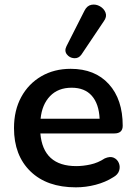

<svg xmlns="http://www.w3.org/2000/svg" viewBox="-20 -793 581 823"><path d="M329 -559Q317 -542 297.5 -543.5Q278 -545 266.5 -560Q255 -575 265 -595L342 -747Q353 -769 372 -772.5Q391 -776 408.5 -766Q426 -756 432.5 -738.5Q439 -721 425 -702ZM305 10Q181 10 110.5 -58.5Q40 -127 40 -244Q40 -320 71 -377Q102 -434 157 -466Q212 -498 283 -498Q387 -498 446.5 -432.5Q506 -367 506 -254Q506 -221 470 -221H153Q165 -81 307 -81Q336 -81 368 -88Q400 -95 429 -114Q452 -124 467.5 -117Q483 -110 489.5 -94Q496 -78 490.5 -61Q485 -44 465 -33Q432 -12 390 -1Q348 10 305 10ZM154 -284H407Q404 -348 373.5 -382.5Q343 -417 287 -417Q229 -417 194.5 -381Q160 -345 154 -284Z"/></svg>

Font: Chiron GoRound TC M
Style: Regular
Weight: 500
Designer: Ryoko NISHIZUKA 西塚涼子 (kana, bopomofo & ideographs); Paul D. Hunt (Latin, Greek & Cyrillic); Sandoll Communications 산돌커뮤니
Foundry: Adobe
Version: Version 1.000;hotconv 1.1.1;makeotfexe 2.6.0